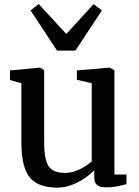

<svg xmlns="http://www.w3.org/2000/svg" viewBox="-20 -892 670 924"><path d="M490 9.5Q461.5 9.5 447.5 -1.5Q433.5 -12.5 433.5 -39V-72.5Q415.5 -53.5 387.2 -34.2Q359 -15 325.2 -2Q291.5 11 256 11Q162 11 122.5 -39.2Q83 -89.5 83 -203.5V-491.5L28 -507V-553L171.5 -566.5H173L192.5 -554V-209.5Q192.5 -156 200.8 -123.2Q209 -90.5 230.5 -75.2Q252 -60 291.5 -60Q320.5 -60 345 -69.2Q369.5 -78.5 389 -91Q408.5 -103.5 421.5 -115V-491.5L350 -508V-553L505.5 -566.5H507.5L530.5 -554V-52H589L588.5 -5.5Q571.5 -1.5 546.8 4Q522 9.5 490 9.5ZM254.5 -648.5 127 -842 166.5 -872.5 299 -728.5 430.5 -872 470.5 -842 343 -648.5Z"/></svg>

Font: Merriweather 20pt Medium
Style: Regular
Weight: 500
Version: Version 2.100